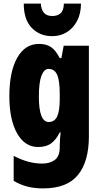

<svg xmlns="http://www.w3.org/2000/svg" viewBox="-20 -807 564 1067"><path d="M197 -563Q236 -563 262.5 -546Q289 -529 312 -484H321L334 -553H474V-49Q474 90 413.5 165Q353 240 219 240Q170 240 130.5 229.5Q91 219 56 198V59Q100 82 138.5 92Q177 102 214 102Q258 102 285 81.5Q312 61 312 11V5Q312 -12 313.5 -34Q315 -56 317 -71H312Q290 -28 262.5 -9Q235 10 192 10Q118 10 75 -66Q32 -142 32 -272Q32 -408 75.5 -485.5Q119 -563 197 -563ZM250 -424Q225 -424 210.5 -386.5Q196 -349 196 -270Q196 -129 251 -129Q283 -129 297.5 -159.5Q312 -190 312 -256V-285Q312 -359 297.5 -391.5Q283 -424 250 -424ZM430 -787Q430 -732 408.5 -691Q387 -650 351 -628Q315 -606 270 -606Q201 -606 156.5 -652Q112 -698 112 -787H207Q211 -718 270 -718Q300 -718 317 -733.5Q334 -749 335 -787Z"/></svg>

Font: Noto Sans Malayalam ExtraCondensed Black
Style: Regular
Weight: 900
Width: 2
Designer: Jelle Bosma - Monotype Design Team
Foundry: Monotype Imaging Inc.
Version: Version 2.104; ttfautohint (v1.8.4.7-5d5b)